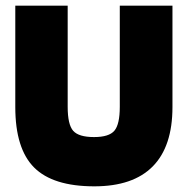

<svg xmlns="http://www.w3.org/2000/svg" viewBox="-20 -647 662 678"><path d="M403 -270V-627H589V-269Q589 -130 519.5 -59.5Q450 11 313 11Q167 11 100.5 -55.5Q34 -122 34 -269V-627H219V-270Q219 -207 238.5 -185Q258 -163 312 -163Q365 -163 384 -185.5Q403 -208 403 -270Z"/></svg>

Font: Blinker ExtraBold
Style: Regular
Weight: 800
Designer: Juergen Huber
Foundry: supertype
Version: Version 1.017;hotconv 1.0.117;makeotfexe 2.5.65602